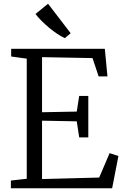

<svg xmlns="http://www.w3.org/2000/svg" viewBox="-20 -1003 660 1023"><path d="M122.5 -50.5V-690.5L39.5 -702V-743H538.5L552.5 -596H505.5L473 -693.5L204 -698.5V-405L389 -408.5L402 -492H450.5V-271H402L389 -356.5L204 -360V-49L508.5 -57L564 -187L611 -172L577.5 0H38V-41ZM325 -800Q308 -807.5 286 -822Q264 -836.5 241.8 -855Q219.5 -873.5 200.5 -892.8Q181.5 -912 169 -928.5L236 -983L356.5 -826L326 -800Z"/></svg>

Font: Merriweather 28pt Light
Style: Regular
Weight: 300
Version: Version 2.100